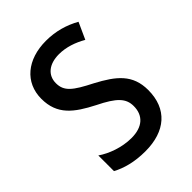

<svg xmlns="http://www.w3.org/2000/svg" viewBox="-169 -628 720 720"><g transform="rotate(-45 190.5 -268.5)"><path d="M345 -145C345 -228 296 -266 219 -307C144 -345 118 -365 118 -408C118 -450 150 -477 203 -477C241 -477 278 -464 311 -445L341 -511C300 -534 255 -547 204 -547C105 -547 38 -492 38 -405C38 -321 89 -283 167 -243C240 -207 264 -182 264 -141C264 -92 233 -62 173 -62C123 -62 72 -81 39 -104V-21C72 -3 117 10 175 10C281 10 345 -45 345 -145Z"/></g></svg>

Font: Noto Sans Gujarati Condensed
Style: Regular
Weight: 400
Width: 3
Designer: Jelle Bosma - Monotype Design Team, Universal Thirst
Foundry: Monotype Imaging Inc.
Version: Version 2.106